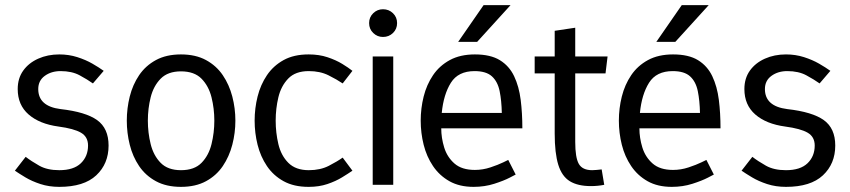

<svg xmlns="http://www.w3.org/2000/svg" viewBox="-20 -720 3312 748"><path d="M38 -55 80 -109Q102 -92 133 -74.5Q164 -57 211 -57Q267 -57 295 -84Q323 -111 323 -153Q323 -187 295.5 -203Q268 -219 208 -227Q134 -237 91.5 -274Q49 -311 49 -373Q49 -415 70.5 -445Q92 -475 129 -491.5Q166 -508 211 -508Q248 -508 281 -497.5Q314 -487 340 -472Q366 -457 384 -444L342 -395Q321 -410 290.5 -426.5Q260 -443 216 -443Q180 -443 154.5 -424.5Q129 -406 129 -373Q129 -306 216 -295Q314 -284 358.5 -252Q403 -220 403 -153Q403 -82 355 -37Q307 8 211 8Q171 8 137.5 -3Q104 -14 79 -29Q54 -44 38 -55Z M474 -250Q474 -298 485.5 -344Q497 -390 522 -427Q547 -464 587.5 -486Q628 -508 685 -508Q742 -508 782.5 -486Q823 -464 848 -427Q873 -390 885 -344Q897 -298 897 -250Q897 -202 885 -156Q873 -110 848 -73Q823 -36 782.5 -14Q742 8 685 8Q628 8 587.5 -14Q547 -36 522 -73Q497 -110 485.5 -156Q474 -202 474 -250ZM556 -250Q556 -203 567 -158.5Q578 -114 606 -85.5Q634 -57 685 -57Q737 -57 765 -85.5Q793 -114 804 -158.5Q815 -203 815 -250Q815 -297 804 -341Q793 -385 765 -413.5Q737 -442 685 -442Q634 -442 606 -413.5Q578 -385 567 -341Q556 -297 556 -250Z M1182 8Q1125 8 1085 -14Q1045 -36 1020 -73Q995 -110 983.5 -156Q972 -202 972 -250Q972 -298 983.5 -344Q995 -390 1020 -427Q1045 -464 1085 -486Q1125 -508 1182 -508Q1183 -508 1183 -508Q1223 -508 1256 -497Q1289 -486 1313.5 -471Q1338 -456 1353 -444L1315 -395Q1293 -410 1260 -426.5Q1227 -443 1183 -443Q1131 -443 1103 -414Q1075 -385 1064.5 -341Q1054 -297 1054 -250Q1054 -203 1064.5 -158.5Q1075 -114 1103.5 -85.5Q1132 -57 1183 -57Q1228 -57 1261 -74Q1294 -91 1315 -106L1353 -55Q1337 -44 1312.5 -29Q1288 -14 1255.5 -3Q1223 8 1183 8Z M1472 -576Q1450 -576 1434 -591.5Q1418 -607 1418 -630Q1418 -653 1434 -668.5Q1450 -684 1472 -684Q1495 -684 1511 -668.5Q1527 -653 1527 -630Q1527 -607 1511 -591.5Q1495 -576 1472 -576ZM1432 0V-500H1512V0Z M1825 8Q1770 8 1731 -14Q1692 -36 1667 -73Q1642 -110 1630.5 -156Q1619 -202 1619 -250Q1619 -298 1630.5 -344Q1642 -390 1667 -427Q1692 -464 1732.5 -486Q1773 -508 1830 -508Q1891 -508 1927.5 -485.5Q1964 -463 1983 -423Q2002 -383 2008.5 -331Q2015 -279 2015 -220H1699Q1699 -183 1710.5 -145.5Q1722 -108 1750.5 -83Q1779 -58 1830 -58Q1861 -58 1891 -68Q1921 -78 1940.5 -87.5Q1960 -97 1960 -97L1989 -40Q1989 -40 1966 -28Q1943 -16 1905.5 -4Q1868 8 1825 8ZM1829 -443Q1765 -443 1736.5 -397.5Q1708 -352 1701 -280H1935Q1934 -328 1926.5 -365Q1919 -402 1896.5 -422.5Q1874 -443 1829 -443ZM1969 -700 1839 -557H1765L1864 -700Z M2324 -60 2334 0Q2309 5 2282 5Q2231 5 2200 -14Q2169 -33 2155 -78Q2141 -123 2141 -200V-434H2063V-500H2141V-600L2221 -612V-500H2347L2339 -434H2221V-167Q2221 -106 2235 -81.5Q2249 -57 2287 -57Q2296 -57 2304.5 -58Q2313 -59 2324 -60Z M2597 8Q2542 8 2503 -14Q2464 -36 2439 -73Q2414 -110 2402.5 -156Q2391 -202 2391 -250Q2391 -298 2402.5 -344Q2414 -390 2439 -427Q2464 -464 2504.5 -486Q2545 -508 2602 -508Q2663 -508 2699.5 -485.5Q2736 -463 2755 -423Q2774 -383 2780.5 -331Q2787 -279 2787 -220H2471Q2471 -183 2482.5 -145.5Q2494 -108 2522.5 -83Q2551 -58 2602 -58Q2633 -58 2663 -68Q2693 -78 2712.5 -87.5Q2732 -97 2732 -97L2761 -40Q2761 -40 2738 -28Q2715 -16 2677.5 -4Q2640 8 2597 8ZM2601 -443Q2537 -443 2508.5 -397.5Q2480 -352 2473 -280H2707Q2706 -328 2698.5 -365Q2691 -402 2668.5 -422.5Q2646 -443 2601 -443ZM2741 -700 2611 -557H2537L2636 -700Z M2869 -55 2911 -109Q2933 -92 2964 -74.5Q2995 -57 3042 -57Q3098 -57 3126 -84Q3154 -111 3154 -153Q3154 -187 3126.5 -203Q3099 -219 3039 -227Q2965 -237 2922.5 -274Q2880 -311 2880 -373Q2880 -415 2901.5 -445Q2923 -475 2960 -491.5Q2997 -508 3042 -508Q3079 -508 3112 -497.5Q3145 -487 3171 -472Q3197 -457 3215 -444L3173 -395Q3152 -410 3121.5 -426.5Q3091 -443 3047 -443Q3011 -443 2985.5 -424.5Q2960 -406 2960 -373Q2960 -306 3047 -295Q3145 -284 3189.5 -252Q3234 -220 3234 -153Q3234 -82 3186 -37Q3138 8 3042 8Q3002 8 2968.5 -3Q2935 -14 2910 -29Q2885 -44 2869 -55Z"/></svg>

Font: Epunda Sans
Style: Regular
Weight: 400
Designer: Simon Atzbach
Foundry: typofactur
Version: Version 2.204; ttfautohint (v1.8.4.7-5d5b)